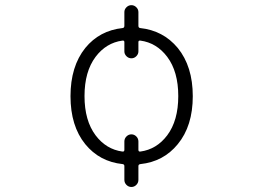

<svg xmlns="http://www.w3.org/2000/svg" viewBox="-20 -665 1040 762"><path d="M465.8 -63.5Q473.6 -62.5 473.6 -70.3V-103.5Q473.6 -115.2 481.9 -123.5Q490.2 -131.8 501.5 -131.8Q512.7 -131.8 521 -123.5Q529.3 -115.2 529.3 -103.5V-70.3Q529.3 -62.5 537.1 -63.5Q601.6 -72.3 643.6 -127.9Q687.5 -186.5 687.5 -283.7Q687.5 -380.9 643.6 -439.5Q601.6 -495.1 537.1 -503.9Q529.3 -504.9 529.3 -498V-460.9Q529.3 -450.2 521 -441.9Q512.7 -433.6 501.5 -433.6Q490.2 -433.6 481.9 -441.9Q473.6 -450.2 473.6 -460.9V-498Q473.6 -504.9 465.8 -503.9Q401.4 -495.1 359.4 -439.5Q315.4 -380.9 315.4 -283.7Q315.4 -186.5 359.4 -127.9Q401.4 -72.3 465.8 -63.5ZM529.3 -562.5Q529.3 -554.7 536.1 -553.7Q627.9 -543.9 685.5 -474.6Q745.1 -401.4 745.1 -283.2Q745.1 -165 685.5 -92.8Q628.9 -23.4 537.1 -13.7Q529.3 -12.7 529.3 -5.9V48.8Q529.3 60.5 521 68.8Q512.7 77.1 501.5 77.1Q490.2 77.1 481.9 68.8Q473.6 60.5 473.6 48.8V-5.9Q473.6 -12.7 466.8 -13.7Q375 -23.4 318.4 -92.8Q259.8 -165 259.8 -283.2Q259.8 -401.4 318.4 -474.6Q375 -543.9 466.8 -553.7Q473.6 -554.7 473.6 -562.5V-617.2Q473.6 -627.9 481.9 -636.2Q490.2 -644.5 501.5 -644.5Q512.7 -644.5 521 -636.2Q529.3 -627.9 529.3 -617.2Z"/></svg>

Font: Rounded Mgen+ 2m light
Style: Regular
Weight: 200
Designer: [Source Han Sans]
Ryoko NISHIZUKA  (kana & ideographs); Paul D. Hunt (Latin, Greek & Cyrillic); Wenlong ZHANG  (bopomofo
Version: Version 1.059.20150602